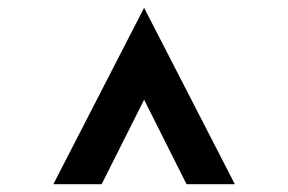

<svg xmlns="http://www.w3.org/2000/svg" viewBox="-20 -710 740 493"><path d="M117 -237 350 -690 583 -237H459L350 -454L241 -237Z"/></svg>

Font: Panamera
Style: Bold
Weight: 700
Designer: Bastien Sozeau
Foundry: NBR — Bastien Sozeau
Version: Version 3.002; ttfautohint (v1.8.4.7-5d5b);gftools[0.9.33]